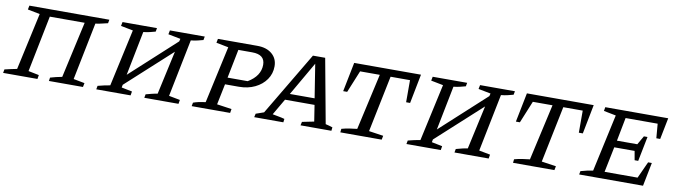

<svg xmlns="http://www.w3.org/2000/svg" viewBox="-31 -973 5009 1421"><g transform="rotate(10 2473.5 -262.0)"><path d="M268 -470 183 -46 263 -30 258 0H0L5 -27Q31 -33 53 -38Q75 -43 97 -47L191 -476L99 -494L105 -524H706L701 -497Q669 -490 649.5 -485Q630 -480 609 -478L522 -46L606 -30L600 0H344L348 -26Q370 -32 391 -37.5Q412 -43 436 -47L530 -470Z M700 0 705 -27Q732 -34 752.5 -38.5Q773 -43 797 -47L891 -476L799 -494L805 -524H1064L1059 -497Q1040 -492 1018.5 -486.5Q997 -481 969 -478L903 -145L1243 -456L1248 -476L1155 -494L1161 -524H1423L1418 -497Q1399 -492 1377 -486.5Q1355 -481 1326 -478L1239 -46L1323 -30L1318 0H1061L1066 -27Q1088 -33 1110 -38.5Q1132 -44 1153 -47L1225 -375L887 -67L883 -46L963 -30L958 0Z M1417 0 1422 -27Q1438 -33 1460 -38Q1482 -43 1514 -47L1608 -476L1516 -494L1522 -524H1819Q1888 -524 1929 -489Q1970 -454 1970 -396Q1970 -341 1939.5 -297Q1909 -253 1856 -227.5Q1803 -202 1736 -202H1632L1600 -46L1711 -30L1706 0ZM1789 -470H1685L1642 -254H1793Q1839 -281 1862 -316Q1885 -351 1885 -393Q1885 -470 1789 -470Z M2417 -41Q2431 -38 2444.5 -34Q2458 -30 2470 -26L2467 0H2235L2241 -27L2330 -45L2311 -167H2089L2018 -45Q2041 -40 2062.5 -36.5Q2084 -33 2109 -26L2106 0H1887L1893 -27L1953 -48L2236 -524H2328ZM2117 -215H2303L2263 -468Z M3048 -524 3005 -304H2975V-470H2829L2742 -46L2851 -30L2845 0H2534L2537 -27Q2566 -35 2594.5 -39.5Q2623 -44 2653 -47L2748 -470H2600L2532 -304H2502L2546 -524Z M3031 0 3036 -27Q3063 -34 3083.5 -38.5Q3104 -43 3128 -47L3222 -476L3130 -494L3136 -524H3395L3390 -497Q3371 -492 3349.5 -486.5Q3328 -481 3300 -478L3234 -145L3574 -456L3579 -476L3486 -494L3492 -524H3754L3749 -497Q3730 -492 3708 -486.5Q3686 -481 3657 -478L3570 -46L3654 -30L3649 0H3392L3397 -27Q3419 -33 3441 -38.5Q3463 -44 3484 -47L3556 -375L3218 -67L3214 -46L3294 -30L3289 0Z M4346 -524 4303 -304H4273V-470H4127L4040 -46L4149 -30L4143 0H3832L3835 -27Q3864 -35 3892.5 -39.5Q3921 -44 3951 -47L4046 -470H3898L3830 -304H3800L3844 -524Z M4329 0 4334 -26Q4358 -33 4381 -38Q4404 -43 4426 -46L4520 -477L4428 -495L4433 -524H4906L4874 -363H4845L4836 -471H4595L4561 -295H4714L4752 -361H4779L4742 -175H4715L4703 -243H4550L4511 -52H4759L4816 -177H4844L4809 0Z"/></g></svg>

Font: Piazzolla SC
Style: Italic
Weight: 400
Italic angle: -11.3°
Designer: Juan Pablo del Peral
Foundry: Huerta Tipografica
Version: Version 1.330